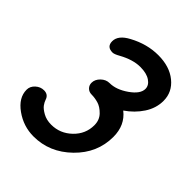

<svg xmlns="http://www.w3.org/2000/svg" viewBox="-193 -772 885 885"><g transform="rotate(45 249.5 -330.0)"><path d="M178 6Q112 6 57.5 -33Q3 -72 3 -124Q3 -146 21 -162.5Q39 -179 62 -179Q90 -179 98 -153Q102 -141 111 -128.5Q120 -116 143 -103Q166 -90 197 -90Q255 -90 297.5 -131Q340 -172 340 -229Q340 -263 318.5 -285Q297 -307 274.5 -313.5Q252 -320 231 -320Q214 -320 203 -331Q192 -342 192 -358Q192 -380 210.5 -398Q229 -416 252 -416Q295 -416 341.5 -448.5Q388 -481 388 -514Q388 -537 364.5 -553Q341 -569 300 -569Q252 -569 196 -538Q173 -525 162 -525Q124 -525 124 -561Q124 -600 177 -628Q247 -666 320 -666Q394 -666 440 -628.5Q486 -591 486 -534Q486 -486 458 -443.5Q430 -401 386 -371Q440 -329 440 -253Q440 -148 361 -71Q282 6 178 6Z"/></g></svg>

Font: Comic Neue
Style: Bold Italic
Weight: 700
Italic angle: -12°
Designer: Craig Rozynski
Foundry: Craig Rozynski
Version: Version 2.003